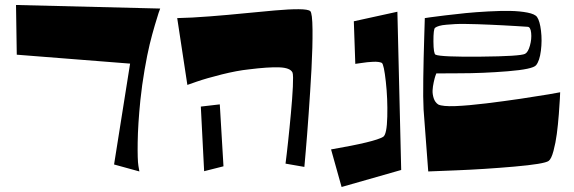

<svg xmlns="http://www.w3.org/2000/svg" viewBox="-20 -684 2289 766"><path d="M435.1 -27.8 499 -430.2 46.9 -465.8 43.9 -664.1 619.1 -649.9Q616.7 -644 612.8 -632.6Q608.9 -621.1 597.9 -584Q586.9 -546.9 577.1 -506.8Q567.4 -466.8 556.9 -406Q546.4 -345.2 540 -284.2Q530.3 -187.5 529.3 -116.5Q528.3 -45.4 532.2 -22.5L536.1 0Z M687 -611.8Q742.2 -612.8 817.1 -618.7Q892.1 -624.5 954.8 -630.9Q1017.6 -637.2 1075.9 -642.3Q1134.3 -647.5 1171.9 -647.2Q1209.5 -647 1217.8 -639.6Q1226.1 -632.3 1226.8 -565.7Q1227.5 -499 1222.7 -408.9Q1217.8 -318.8 1211.4 -230Q1205.1 -141.1 1199.7 -79.6L1194.3 -18.1L1119.1 -31.2Q1119.6 -35.6 1120.6 -43Q1121.6 -50.3 1124.3 -73.5Q1127 -96.7 1129.4 -119.4Q1131.8 -142.1 1135 -173.3Q1138.2 -204.6 1140.6 -231.9Q1143.1 -259.3 1145.3 -287.8Q1147.5 -316.4 1148.4 -337.6Q1149.4 -358.9 1149.2 -374.5Q1148.9 -390.1 1147 -394.5Q1138.2 -413.6 1094.5 -415.3Q1050.8 -417 972.7 -407.2Q925.8 -402.3 864.5 -387Q803.2 -371.6 765.1 -358.4L727.5 -345.2ZM794.4 -1 781.2 -258.8 856.9 -267.6 871.6 -20.5Z M1391.6 -599.1 1565.4 -637.2 1580.6 -5.9 1342.8 62 1300.8 -87.9Q1476.6 -118.2 1508.8 -138.2Q1523.4 -147.5 1525.1 -218.5Q1526.9 -289.6 1519.3 -358.2Q1511.7 -426.8 1503.4 -433.1Q1492.2 -438.5 1468.8 -437.5Q1445.3 -436.5 1421.4 -432.6L1397.5 -429.2Z M1674.8 -611.8Q1683.1 -613.3 1698 -615.2Q1712.9 -617.2 1755.9 -622.6Q1798.8 -627.9 1838.6 -631.8Q1878.4 -635.7 1928.5 -638.4Q1978.5 -641.1 2016.4 -640.4Q2054.2 -639.6 2084.2 -633.8Q2114.3 -627.9 2122.6 -616.2Q2133.8 -600.1 2138.4 -561Q2143.1 -522 2137.9 -481.4Q2132.8 -440.9 2118.7 -423.8Q2105.5 -407.7 2005.9 -399.7Q1906.2 -391.6 1813.5 -391.6L1720.7 -391.1Q1719.2 -387.2 1716.8 -380.6Q1714.4 -374 1710.4 -356.2Q1706.5 -338.4 1705.8 -323.2Q1705.1 -308.1 1710.4 -291.7Q1715.8 -275.4 1728.5 -267.1Q1745.6 -258.8 1796.6 -260.7Q1847.7 -262.7 1919.4 -271.5Q1991.2 -280.3 2056.9 -290Q2122.6 -299.8 2168.9 -307.6L2214.8 -315.9Q2214.4 -306.2 2213.6 -289.3Q2212.9 -272.5 2209.5 -228.5Q2206.1 -184.6 2201.4 -149.4Q2196.8 -114.3 2188.2 -82Q2179.7 -49.8 2168.9 -42Q2151.9 -29.8 2031.7 -19.3Q1911.6 -8.8 1799.8 -4.4L1688.5 0Q1675.8 -173.8 1669.9 -247.1Q1667.5 -290.5 1668.7 -371.6Q1669.9 -452.6 1672.4 -532.2ZM2085 -577.1Q2070.8 -578.1 2037.8 -580.1Q2004.9 -582 1986.6 -583Q1968.3 -584 1936.5 -585.4Q1904.8 -586.9 1885.3 -587.4Q1865.7 -587.9 1839.4 -588.4Q1813 -588.9 1795.9 -587.9Q1778.8 -586.9 1761.2 -585.4Q1743.7 -584 1732.7 -580.8Q1721.7 -577.6 1715.8 -573.2Q1709 -568.4 1709.2 -518.8Q1709.5 -469.2 1717.8 -465.8Q1738.3 -456.5 1897 -458Q2055.7 -459.5 2074.7 -469.2Q2086.9 -475.6 2094.2 -502Q2101.6 -528.3 2099.1 -552.5Q2096.7 -576.7 2085 -577.1Z"/></svg>

Font: Some Time Later
Style: Regular
Weight: 400
Version: Version 003.300